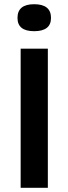

<svg xmlns="http://www.w3.org/2000/svg" viewBox="-20 -891 325 911"><path d="M78 0V-660H207V0ZM142 -743Q63 -743 63 -806Q63 -871 142 -871Q222 -871 222 -806Q222 -743 142 -743Z"/></svg>

Font: Bricolage Grotesque 10pt SemiBold
Style: Regular
Weight: 600
Designer: Mathieu Triay
Foundry: Atelier Triay
Version: Version 1.000; ttfautohint (v1.8.4.7-5d5b);gftools[0.9.29]